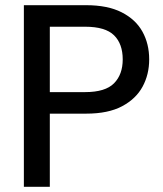

<svg xmlns="http://www.w3.org/2000/svg" viewBox="-20 -720 630 740"><path d="M72 0V-700H312Q395 -700 449 -672.5Q503 -645 529 -598Q555 -551 555 -491Q555 -433 529.5 -386Q504 -339 450.5 -310.5Q397 -282 312 -282H172V0ZM172 -365H308Q386 -365 419.5 -399Q453 -433 453 -491Q453 -551 419.5 -584Q386 -617 308 -617H172Z"/></svg>

Font: DMSans_18ptMedium
Style: Regular
Weight: 500
Designer: Colophon Foundry, Jonny Pinhorn
Foundry: Colophon Foundry
Version: Version 4.004;gftools[0.9.30]